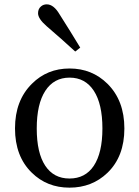

<svg xmlns="http://www.w3.org/2000/svg" viewBox="-20 -849 641 883"><path d="M126 -55Q49 -130 49 -258.5Q49 -387 127 -464Q197 -534 300 -534Q403 -534 474 -464Q552 -387 552 -258Q552 -129 474 -54Q403 14 299.5 14Q196 14 126 -55ZM411 -86Q451 -146 451 -258Q451 -371 411.5 -431.5Q372 -492 300 -492Q228 -492 188.5 -431.5Q149 -371 149 -258Q149 -146 188 -87Q227 -28 299.5 -28Q372 -28 411 -86ZM326 -612Q264 -669 194 -729Q155 -763 155 -788Q155 -808 168 -819Q179 -829 195 -829Q227 -829 254 -783Q303 -706 349 -630Z"/></svg>

Font: GenRyuMin TW M
Style: Regular
Weight: 500
Version: Version 1.501;PS 1;hotconv 16.6.51;makeotf.lib2.5.65220